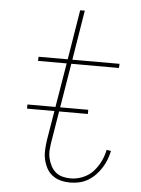

<svg xmlns="http://www.w3.org/2000/svg" viewBox="-53 -777 606 827"><g transform="rotate(5 250.0 -363.5)"><path d="M282 8Q261 8 241 3Q221 -2 205 -14Q189 -26 179.5 -43.5Q170 -61 165.5 -81Q161 -101 162 -122.5Q163 -144 166 -165L222 -502H98L99 -520H225L260 -735H280L245 -520H449L448 -502H242L186 -162Q183 -144 181.5 -125.5Q180 -107 184 -89.5Q188 -72 196 -56.5Q204 -41 216.5 -30Q229 -19 246.5 -14.5Q264 -10 282 -10Q308 -10 334 -20.5Q360 -31 378.5 -51Q397 -71 409 -96Q421 -121 426 -146L445 -143Q441 -124 434 -105.5Q427 -87 416 -69.5Q405 -52 390.5 -37Q376 -22 358.5 -11.5Q341 -1 321 3.5Q301 8 282 8ZM69 -293V-311H332V-293Z"/></g></svg>

Font: Iosevka Curly Slab Thin
Style: Italic
Weight: 100
Italic angle: -9°
Monospace: yes
Designer: Belleve Invis
Foundry: Belleve Invis
Version: Version 22.1.2; ttfautohint (v1.8.4)